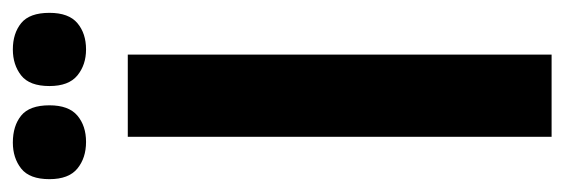

<svg xmlns="http://www.w3.org/2000/svg" viewBox="-321 -569 879 299"><g transform="rotate(-90 118.5 -419.5)"><path d="M55 0V-660H183V0ZM191 -725Q167 -725 150.5 -738.5Q134 -752 134 -782Q134 -813 150.5 -826Q167 -839 191 -839Q216 -839 232 -826Q248 -813 248 -782Q248 -752 232 -738.5Q216 -725 191 -725ZM47 -725Q22 -725 5.5 -738.5Q-11 -752 -11 -782Q-11 -813 5.5 -826Q22 -839 46 -839Q72 -839 88 -826Q104 -813 104 -782Q104 -752 88 -738.5Q72 -725 47 -725Z"/></g></svg>

Font: Bricolage Grotesque 72pt SemiBold
Style: Regular
Weight: 600
Version: Version 1.001;gftools[0.9.33.dev8+g029e19f]